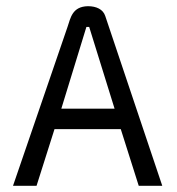

<svg xmlns="http://www.w3.org/2000/svg" viewBox="-20 -600 570 620"><path d="M22 0H98L156 -183H370L428 0H504L320 -548C313 -570 291 -580 264 -580C213 -579 208 -542 198 -513ZM178 -249 259 -513H268L350 -249Z"/></svg>

Font: Charger Pro
Style: Nar
Weight: 400
Designer: Jasper
Foundry: Cannot Into Space Fonts
Version: Version 1.09